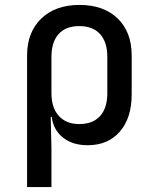

<svg xmlns="http://www.w3.org/2000/svg" viewBox="-20 -580 640 780"><path d="M90 180V-354Q90 -449 147.5 -504.5Q205 -560 303 -560Q401 -560 458 -505Q515 -450 515 -354V-197Q515 -101 467 -45.5Q419 10 336 10Q275 10 236 -21Q197 -52 190 -105H186L189 21V180ZM302 -76Q357 -76 386.5 -108.5Q416 -141 416 -202V-349Q416 -409 386.5 -441.5Q357 -474 302 -474Q247 -474 218 -441.5Q189 -409 189 -349V-202Q189 -142 219 -109Q249 -76 302 -76Z"/></svg>

Font: Pitagon Sans Mono Medium
Style: Regular
Weight: 500
Monospace: yes
Designer: Travis Tran
Foundry: Pitagon
Version: Version 1.001; ttfautohint (v1.8.4.7-5d5b);gftools[0.9.26]